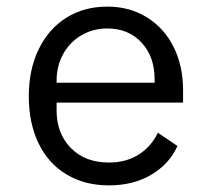

<svg xmlns="http://www.w3.org/2000/svg" viewBox="-20 -548 640 580"><path d="M67 -257Q67 -338 97 -399.5Q127 -461 180.5 -494.5Q234 -528 304 -528Q372 -528 424 -495.5Q476 -463 504.5 -406Q533 -349 533 -276V-238H151V-214Q151 -145 194 -101Q237 -57 309 -57Q360 -57 398 -80.5Q436 -104 457 -147L516 -107Q492 -53 437.5 -20.5Q383 12 309 12Q236 12 181 -21Q126 -54 96.5 -115Q67 -176 67 -257ZM151 -305V-298H447V-309Q447 -377 407.5 -419.5Q368 -462 304 -462Q261 -462 226 -441.5Q191 -421 171 -385Q151 -349 151 -305Z"/></svg>

Font: iA Writer Duo V
Style: Regular
Weight: 400
Designer: Mike Abbink, Paul van der Laan, Pieter van Rosmalen, Oliver Reichenstein
Foundry: Information Architects Inc.
Version: Version 2.000